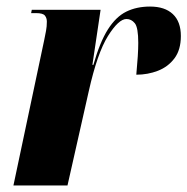

<svg xmlns="http://www.w3.org/2000/svg" viewBox="-20 -566 572 586"><path d="M115 -444Q118 -459 120.5 -472Q123 -485 123 -500Q123 -511 117 -518.5Q111 -526 90 -526H75L77 -536H287L262 -368H265Q285 -438 309.5 -476.5Q334 -515 365.5 -530.5Q397 -546 438 -546Q483 -546 507.5 -523Q532 -500 532 -456Q532 -414 512.5 -388Q493 -362 462 -350Q431 -338 396 -338Q402 -401 402 -435Q402 -482 391.5 -495Q381 -508 366 -508Q342 -508 309.5 -456Q277 -404 251 -288L186 0H21Z"/></svg>

Font: Noto Serif Display ExtraCondensed Black
Style: Italic
Weight: 900
Width: 2
Italic angle: -12°
Designer: Monotype Design Team
Foundry: Monotype Imaging Inc.
Version: Version 2.009